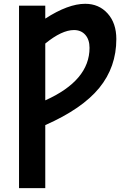

<svg xmlns="http://www.w3.org/2000/svg" viewBox="-20 -760 654 1000"><path d="M79.1 219.7V-730.5H215.8V-663.1Q335 -740.2 423.8 -740.2Q495.1 -740.2 540.5 -689.9Q585.9 -639.6 585.9 -556.6Q585.9 -411.1 497.1 -302.2Q408.2 -193.4 215.8 -108.4V219.7ZM215.8 -237.3Q446.3 -340.8 446.3 -510.7Q446.3 -553.7 424.3 -578.6Q402.3 -603.5 365.2 -603.5Q301.8 -603.5 215.8 -533.2Z"/></svg>

Font: GenEi M Gothic v2 Bold
Style: Regular
Weight: 700
Version: Version 2.0